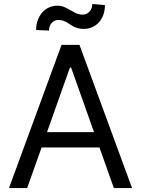

<svg xmlns="http://www.w3.org/2000/svg" viewBox="-20 -955 716 975"><path d="M25.6 0 292.6 -727.3H383.5L650.6 0H558.2L485.1 -206H191.1L117.9 0ZM457.4 -284.1 340.9 -612.2H335.2L218.8 -284.1ZM163.4 -802.6Q163.4 -829.9 171.7 -852.5Q180 -875 194.4 -891.5Q208.8 -908 228.7 -917.1Q248.6 -926.1 271.3 -926.1Q291.5 -926.1 307.2 -919Q322.8 -911.9 337.2 -903.4Q351.6 -894.9 366.5 -887.8Q381.4 -880.7 400.6 -880.7Q410.9 -880.7 419.6 -884.9Q428.3 -889.2 434.8 -896.5Q441.4 -903.8 445.1 -913.7Q448.9 -923.7 448.9 -934.7L512.8 -929Q512.8 -901.3 504.4 -878.9Q496.1 -856.5 481.7 -840.9Q467.3 -825.3 447.6 -816.8Q427.9 -808.2 404.8 -808.2Q388.5 -808.2 376.2 -811.6Q364 -815 354.2 -820Q344.5 -824.9 335.9 -831Q327.4 -837 318.5 -842Q309.7 -846.9 299.4 -850.3Q289.1 -853.7 275.6 -853.7Q265.6 -853.7 256.9 -849.4Q248.2 -845.2 242 -837.9Q235.8 -830.6 232.2 -820.8Q228.7 -811.1 228.7 -799.7Z"/></svg>

Font: Fast_Sans-Dotted
Style: Regular
Weight: 400
Version: Version 3.018